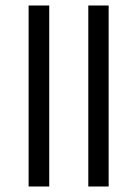

<svg xmlns="http://www.w3.org/2000/svg" viewBox="-20 -678 499 698"><path d="M159 -658V0H84V-658ZM375 -658V0H301V-658Z"/></svg>

Font: Noto Sans Oriya
Style: Regular
Weight: 400
Designer: Amélie Bonet and Sol Matas
Foundry: Google LLC
Version: Version 2.006